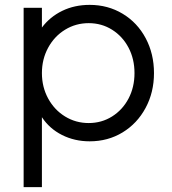

<svg xmlns="http://www.w3.org/2000/svg" viewBox="-20 -568 707 788"><path d="M77 -536H152V-455Q185 -499 235.5 -523.5Q286 -548 348 -548Q423 -548 483.5 -511.5Q544 -475 578 -411Q612 -347 612 -268Q612 -189 577.5 -125Q543 -61 483 -24.5Q423 12 348 12Q286 12 234.5 -14Q183 -40 152 -87V200H77ZM344 -63Q397 -63 440 -90Q483 -117 507.5 -163.5Q532 -210 532 -268Q532 -326 507.5 -372.5Q483 -419 440 -446Q397 -473 344 -473Q291 -473 247 -446Q203 -419 177.5 -372Q152 -325 152 -268Q152 -211 177.5 -164Q203 -117 247 -90Q291 -63 344 -63Z"/></svg>

Font: Eudoxus Sans
Style: Regular
Weight: 400
Designer: Stijn de Vries
Foundry: tokotype
Version: Version 2.005